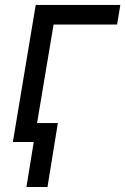

<svg xmlns="http://www.w3.org/2000/svg" viewBox="-20 -565 499 764"><path d="M458.8 -545.5H122.2L31.2 0H114.3L85.2 179H169L210.2 -75.3H127.5L193.2 -467.3H446Z"/></svg>

Font: Magic Ui Pro
Style: Italic
Weight: 400
Italic angle: -9.39999°
Designer: Stefan Endress, Andreas Faust
Version: Version 1.000;FEAKit 1.0